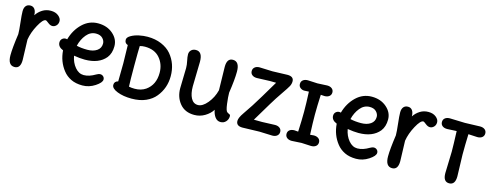

<svg xmlns="http://www.w3.org/2000/svg" viewBox="-24 -1543 5975 2336"><g transform="rotate(15 2963.0 -375.0)"><path d="M223 -352Q223 -352 231 -96Q231 12 156 12Q72 12 72 -115Q72 -205 98 -386Q98 -433 87 -529Q76 -625 76 -669.5Q76 -714 96 -737.5Q116 -761 151.5 -761Q187 -761 206.5 -734Q226 -707 226 -659Q257 -706 303.5 -735Q350 -764 409 -764Q468 -764 505 -734Q542 -704 542 -668.5Q542 -633 520 -611Q498 -589 471 -589Q444 -589 415.5 -612.5Q387 -636 377 -636Q342 -636 290 -540.5Q238 -445 223 -352Z M1124 -542Q1124 -578 1095 -608Q1066 -638 1012 -638Q941 -638 891.5 -578Q842 -518 822 -434Q882 -420 956.5 -420Q1031 -420 1077.5 -452Q1124 -484 1124 -542ZM767 -94Q685 -197 675 -337Q607 -364 607 -420Q607 -448 625.5 -465.5Q644 -483 671 -483Q679 -483 689 -480Q724 -604 808 -684.5Q892 -765 1004.5 -765Q1117 -765 1191.5 -700.5Q1266 -636 1266 -546.5Q1266 -457 1221 -400Q1136 -296 958 -296Q899 -296 821 -309Q836 -225 884 -168Q932 -111 994 -111Q1063 -111 1141 -158Q1167 -174 1189 -174Q1211 -174 1227 -159Q1243 -144 1243 -121Q1243 -82 1169 -33.5Q1095 15 1011 15Q927 15 866.5 -14.5Q806 -44 767 -94Z M1424 -375 1419 -603Q1378 -615 1378 -660Q1378 -690 1421.5 -715Q1465 -740 1521 -751.5Q1577 -763 1627 -763Q1725 -763 1802.5 -730Q1880 -697 1927 -642Q2022 -529 2022 -372Q2022 -221 1930 -108Q1885 -52 1809.5 -18.5Q1734 15 1630 15Q1526 15 1450 -15Q1374 -45 1374 -90Q1374 -135 1421 -146ZM1881 -376Q1881 -484 1815.5 -561Q1750 -638 1627 -638Q1593 -638 1563 -629Q1560 -568 1560 -379Q1560 -190 1564 -118Q1596 -111 1636 -111Q1717 -111 1774 -150Q1881 -225 1881 -376Z M2633 -359 2627 -653Q2627 -761 2702 -761Q2786 -761 2786 -634Q2786 -534 2760 -363Q2760 -309 2771 -224Q2782 -139 2801 -126Q2819 -114 2827 -111Q2835 -108 2838 -106Q2843 -101 2843 -86Q2843 -48 2817 -19Q2791 10 2749.5 10Q2708 10 2681 -25.5Q2654 -61 2644 -116Q2612 -64 2551 -27.5Q2490 9 2419 9Q2301 9 2236 -69.5Q2171 -148 2171 -261L2177 -516Q2177 -557 2166.5 -604.5Q2156 -652 2156 -684.5Q2156 -717 2178.5 -738.5Q2201 -760 2237 -760Q2320 -760 2320 -634L2313 -323Q2313 -231 2343 -175Q2373 -119 2431 -119Q2489 -119 2549 -191.5Q2609 -264 2633 -359Z M3239 -122 3402 -128Q3439 -128 3461.5 -110Q3484 -92 3484 -61.5Q3484 -31 3461.5 -12.5Q3439 6 3402 6L3239 0L3026 6Q2946 6 2946 -58Q2946 -97 2993 -164Q3074 -279 3159 -422L3281 -627Q3258 -628 3201 -628L3039 -622Q3002 -622 2979.5 -640Q2957 -658 2957 -688.5Q2957 -719 2979.5 -737.5Q3002 -756 3039 -756L3201 -750L3390 -756Q3470 -756 3470 -694Q3470 -662 3454 -632Q3438 -602 3382.5 -522Q3327 -442 3276 -357L3136 -123Q3168 -122 3239 -122Z M3647 -756 3769 -750 3891 -756Q3928 -756 3950.5 -738Q3973 -720 3973 -689.5Q3973 -659 3950.5 -641Q3928 -623 3891 -623L3844 -626Q3837 -478 3837 -374.5Q3837 -271 3844 -123Q3880 -127 3891 -127Q3928 -127 3950.5 -109Q3973 -91 3973 -60.5Q3973 -30 3950.5 -12Q3928 6 3891 6L3769 0L3647 7Q3609 7 3586.5 -11Q3564 -29 3564 -60Q3564 -91 3586.5 -108.5Q3609 -126 3647 -126L3694 -122Q3701 -270 3701 -374Q3701 -478 3694 -626Q3664 -623 3636.5 -623Q3609 -623 3586.5 -640.5Q3564 -658 3564 -689Q3564 -720 3586.5 -738Q3609 -756 3647 -756Z M4571 -542Q4571 -578 4542 -608Q4513 -638 4459 -638Q4388 -638 4338.5 -578Q4289 -518 4269 -434Q4329 -420 4403.5 -420Q4478 -420 4524.5 -452Q4571 -484 4571 -542ZM4214 -94Q4132 -197 4122 -337Q4054 -364 4054 -420Q4054 -448 4072.5 -465.5Q4091 -483 4118 -483Q4126 -483 4136 -480Q4171 -604 4255 -684.5Q4339 -765 4451.5 -765Q4564 -765 4638.5 -700.5Q4713 -636 4713 -546.5Q4713 -457 4668 -400Q4583 -296 4405 -296Q4346 -296 4268 -309Q4283 -225 4331 -168Q4379 -111 4441 -111Q4510 -111 4588 -158Q4614 -174 4636 -174Q4658 -174 4674 -159Q4690 -144 4690 -121Q4690 -82 4616 -33.5Q4542 15 4458 15Q4374 15 4313.5 -14.5Q4253 -44 4214 -94Z M4979 -352Q4979 -352 4987 -96Q4987 12 4912 12Q4828 12 4828 -115Q4828 -205 4854 -386Q4854 -433 4843 -529Q4832 -625 4832 -669.5Q4832 -714 4852 -737.5Q4872 -761 4907.5 -761Q4943 -761 4962.5 -734Q4982 -707 4982 -659Q5013 -706 5059.5 -735Q5106 -764 5165 -764Q5224 -764 5261 -734Q5298 -704 5298 -668.5Q5298 -633 5276 -611Q5254 -589 5227 -589Q5200 -589 5171.5 -612.5Q5143 -636 5133 -636Q5098 -636 5046 -540.5Q4994 -445 4979 -352Z M5436 -756 5626 -750 5816 -756Q5854 -756 5876.5 -738Q5899 -720 5899 -689Q5899 -658 5876.5 -640Q5854 -622 5816 -622L5703 -628Q5698 -496 5698 -370L5706 -98Q5706 10 5630 10Q5554 10 5554 -98L5562 -370Q5562 -452 5555 -628L5436 -622Q5398 -622 5375.5 -640Q5353 -658 5353 -689Q5353 -720 5375.5 -738Q5398 -756 5436 -756Z"/></g></svg>

Font: Delius Unicase
Style: Bold
Weight: 700
Designer: Natalia Raices
Foundry: Natalia Raices
Version: Version 1.001